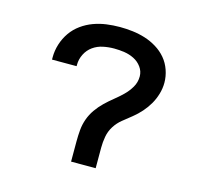

<svg xmlns="http://www.w3.org/2000/svg" viewBox="-84 -631 768 724"><g transform="rotate(15 300.0 -269.0)"><path d="M252 0V-79Q252 -102 254 -124Q256 -146 263.5 -167Q271 -188 284 -206.5Q297 -225 313 -240.5Q329 -256 346.5 -270Q364 -284 380 -299.5Q396 -315 407.5 -334.5Q419 -354 419 -377Q419 -397 407 -413.5Q395 -430 377 -439Q359 -448 339 -451Q319 -454 299 -454Q277 -454 255.5 -449.5Q234 -445 216.5 -432.5Q199 -420 189 -400Q179 -380 179 -358Q179 -357 179 -355.5Q179 -354 179 -353H83Q83 -355 83 -357.5Q83 -360 83 -362Q83 -388 91 -413.5Q99 -439 114 -460.5Q129 -482 150.5 -497.5Q172 -513 196.5 -522Q221 -531 247 -534.5Q273 -538 299 -538Q324 -538 349 -535Q374 -532 398 -524.5Q422 -517 444 -503.5Q466 -490 482 -471Q498 -452 506.5 -427.5Q515 -403 515 -378Q515 -356 508.5 -334Q502 -312 491 -293Q480 -274 465 -257Q450 -240 432.5 -226Q415 -212 397.5 -198Q380 -184 368 -165Q356 -146 352 -124Q348 -102 348 -80V0Z"/></g></svg>

Font: Iosevka Curly Medium Extended
Style: Regular
Weight: 500
Width: 7
Monospace: yes
Designer: Belleve Invis
Foundry: Belleve Invis
Version: Version 11.1.0; ttfautohint (v1.8.3)